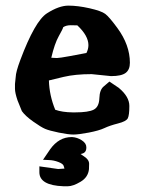

<svg xmlns="http://www.w3.org/2000/svg" viewBox="-20 -460 504 669"><path d="M201.2 189Q117.2 186 117.2 140.1Q117.2 140.1 117.2 139.6V119.6L182.6 128.9L204.6 127.4Q203.6 124.5 201.7 117.7Q199.7 110.8 183.6 104.5Q167 98.1 150.4 97.7L129.9 96.7L154.8 60.1Q185.1 17.6 229.5 17.6H231.4Q249 18.6 264.9 28.8Q280.8 39.1 280.8 52.7V54.7Q280.8 72.3 264.6 75.7Q262.7 76.2 260.7 76.7Q264.6 79.6 271.5 84Q290.5 95.7 290.5 110.8L290 129.4Q287.1 157.7 260.7 173.3Q234.4 189 216.3 189ZM200.2 -365.2Q199.2 -359.4 184.8 -334Q170.4 -308.6 158.7 -258.8Q169.4 -257.8 178.2 -257.8Q187 -257.8 223.9 -264.6Q260.7 -271.5 281.2 -275.4Q288.1 -289.1 288.1 -302.7Q288.1 -335.4 249.5 -371.6Q241.7 -372.1 226.6 -372.1Q210.4 -372.1 200.2 -365.2ZM233.4 -68.4H241.2Q288.6 -68.4 306.9 -78.1Q325.2 -87.9 326.2 -117.7Q327.1 -147.5 341.8 -159.2L361.3 -175.8L394 -153.8L394.5 -153.3Q430.7 -123 430.7 -90.8Q430.7 -58.6 425.3 -47.9Q419.9 -37.1 391.1 -29.8Q362.3 -22.5 343.8 -13.7Q325.2 -4.9 289.3 2Q253.4 8.8 235.8 8.8Q218.3 8.8 184.8 2Q151.4 -4.9 137.2 -11Q123 -17.1 95.7 -36.4Q68.4 -55.7 56.2 -72.8L41 -110.4Q32.2 -136.7 32.2 -150.4V-167.5L34.7 -191.4Q35.2 -209.5 50.8 -251Q101.6 -386.7 143.6 -413.6Q185.5 -440.4 218.3 -440.4Q251 -440.4 292 -431.2Q333 -421.9 346.7 -411.6Q360.4 -401.4 388.7 -362.8Q432.6 -303.2 432.6 -241.2Q432.6 -217.3 418 -206.1Q403.3 -194.8 367.2 -194.8H366.7L299.3 -201.7Q242.2 -201.7 201.7 -192.1Q161.1 -182.6 150.4 -179.7Q151.9 -127.4 172.4 -77.6Q196.8 -68.8 233.4 -68.4Z"/></svg>

Font: Drukaatie burti
Style: Demi
Weight: 600
Version: Version 0.14